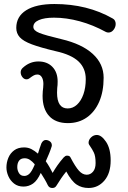

<svg xmlns="http://www.w3.org/2000/svg" viewBox="-20 -607 638 956"><path d="M240 329Q225 329 218 315Q211 300 201.5 284Q192 268 183 254Q166 292 144.5 307Q123 322 97 322Q69 322 50 307Q31 292 21.5 270Q12 248 12 227Q12 202 21.5 179Q31 156 50.5 141.5Q70 127 100 127Q120 127 136.5 135.5Q153 144 169 158Q173 145 177 132.5Q181 120 186 107Q190 99 195.5 94.5Q201 90 208 90Q219 90 228.5 97Q238 104 238 116Q238 117 238 119Q238 121 237 123Q232 139 224.5 157.5Q217 176 208 196Q218 210 226.5 225Q235 240 242 254Q253 235 265.5 217Q278 199 297 177Q302 172 305.5 170Q309 168 314 168Q327 168 331 177Q355 223 373 243Q391 263 412 263Q430 263 443 248Q456 233 456 205Q456 170 447 152Q438 134 430 123Q426 118 423.5 113Q421 108 421 104Q421 89 433.5 77Q446 65 462 65Q485 65 508 99Q531 133 531 192Q531 256 499.5 292.5Q468 329 421 329Q387 329 361.5 312Q336 295 310 247Q297 263 285.5 279.5Q274 296 262 316Q258 323 253 326Q248 329 240 329ZM101 269Q115 269 126.5 258Q138 247 151 217L153 211Q141 197 129 189Q117 181 103 181Q84 181 75 193Q66 205 66 225Q66 241 74.5 255Q83 269 101 269ZM318 6Q257 6 224.5 -29.5Q192 -65 192 -130Q192 -143 193 -152.5Q194 -162 195 -171Q196 -180 196 -189Q196 -210 188 -223Q180 -236 166 -236Q157 -236 149 -232Q141 -228 125 -216Q120 -212 112 -212Q100 -212 91.5 -223Q83 -234 83 -247Q83 -259 92 -268Q127 -301 171 -301Q215 -301 241 -274Q267 -247 267 -201Q267 -190 266.5 -183.5Q266 -177 265 -169.5Q264 -162 264 -146Q264 -67 317 -67Q343 -67 363.5 -86Q384 -105 395.5 -138Q407 -171 407 -213Q407 -267 371 -301Q335 -335 258 -352Q182 -370 139 -386Q96 -402 78.5 -421.5Q61 -441 61 -468Q61 -525 110.5 -556Q160 -587 251 -587Q415 -587 541 -515Q549 -511 552.5 -503.5Q556 -496 556 -488Q556 -472 545.5 -458.5Q535 -445 520 -445Q513 -445 507 -448Q443 -483 377 -501Q311 -519 249 -519Q201 -519 173.5 -507Q146 -495 146 -473Q146 -455 176 -443Q206 -431 286 -412Q388 -388 442 -338.5Q496 -289 496 -220Q496 -151 474 -100.5Q452 -50 412 -22Q372 6 318 6Z"/></svg>

Font: Playpen Sans Thai
Style: Regular
Weight: 400
Designer: Sirin Gunkloy, Laura Meseguer, Veronika Burian, José Scaglione
Foundry: TypeTogether
Version: Version 2.000